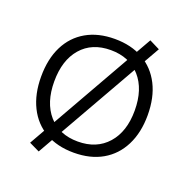

<svg xmlns="http://www.w3.org/2000/svg" viewBox="-121 -726 892 906"><g transform="rotate(20 325.0 -273.5)"><path d="M167 63 115 38 483 -610 535 -584ZM324 12Q241 12 181 -22.5Q121 -57 89 -121.5Q57 -186 57 -273Q57 -362 89 -426Q121 -490 181 -524.5Q241 -559 324 -559Q407 -559 467 -524.5Q527 -490 559.5 -426Q592 -362 592 -273Q592 -186 559.5 -121.5Q527 -57 467 -22.5Q407 12 324 12ZM324 -44Q418 -44 472.5 -105.5Q527 -167 527 -273Q527 -380 472.5 -441.5Q418 -503 324 -503Q230 -503 176.5 -441.5Q123 -380 123 -273Q123 -167 176.5 -105.5Q230 -44 324 -44Z"/></g></svg>

Font: Azeret Mono Thin ExtraLight
Style: Regular
Weight: 250
Version: Version 1.002